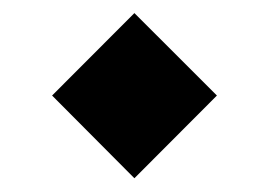

<svg xmlns="http://www.w3.org/2000/svg" viewBox="-20 -363 404 289"><path d="M182.3 -343.3 58.4 -219.2 182.3 -94.7 306.5 -219.2Z"/></svg>

Font: Estedad-FD VF
Style: Regular
Weight: 100
Designer: Amin Abedi
Version: Version 7.3